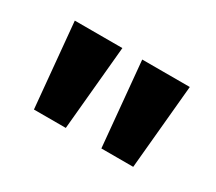

<svg xmlns="http://www.w3.org/2000/svg" viewBox="-55 -799 453 402"><g transform="rotate(30 171.0 -598.0)"><path d="M32 -700H147L128 -496H51ZM195 -700H310L291 -496H214Z"/></g></svg>

Font: Cabin SemiBold
Style: Regular
Weight: 600
Designer: Pablo Impallari
Foundry: Pablo Impallari. http://www.impallari.com Igino Marini. http://www.ikern.com
Version: Version 2.001